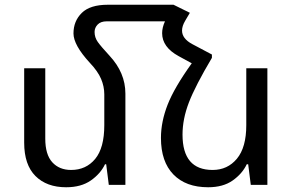

<svg xmlns="http://www.w3.org/2000/svg" viewBox="-20 -780 1235 810"><path d="M290 -639Q290 -691 325 -725.5Q360 -760 435 -760H712L781 -726L761 -692Q748 -670 748 -651Q748 -617 791 -594L874 -550V-536Q804 -418 777 -348Q750 -278 750 -212Q750 -63 877 -63Q940 -63 979.5 -110.5Q1019 -158 1019 -252V-492H1108V0H1038L1027 -87H1021Q1002 -47 961.5 -18.5Q921 10 858 10Q764 10 711.5 -44Q659 -98 659 -198Q659 -266 687 -338Q715 -410 789 -513L734 -543Q664 -581 664 -640Q664 -664 676 -690H430Q405 -690 392 -676.5Q379 -663 379 -645Q379 -622 392.5 -603Q406 -584 442 -545Q509 -473 509 -385V0H439L428 -87H423Q404 -47 363 -18.5Q322 10 259 10Q177 10 129.5 -37.5Q82 -85 82 -178V-492H171V-195Q171 -128 200.5 -95.5Q230 -63 280 -63Q343 -63 381.5 -109.5Q420 -156 420 -252V-382Q420 -415 406.5 -447Q393 -479 359 -515Q290 -590 290 -639Z"/></svg>

Font: Noto Sans Armenian
Style: Regular
Weight: 400
Designer: Monotype Design Team
Foundry: Monotype Imaging Inc.
Version: Version 2.040;GOOG;noto-fonts:20170220:a8a215d2e889